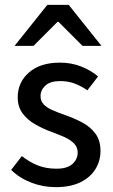

<svg xmlns="http://www.w3.org/2000/svg" viewBox="-20 -759 465 791"><path d="M210 12Q157 12 109 -6.5Q61 -25 26 -59L70 -116Q103 -90 137 -77Q171 -64 213 -64Q257 -64 278.5 -83.5Q300 -103 300 -131Q300 -153 284.5 -168.5Q269 -184 245 -194.5Q221 -205 194 -215Q158 -228 125.5 -246.5Q93 -265 73 -292Q53 -319 53 -358Q53 -420 99.5 -460.5Q146 -501 227 -501Q274 -501 314.5 -485Q355 -469 384 -444L340 -387Q314 -405 287 -415Q260 -425 228 -425Q187 -425 167 -406.5Q147 -388 147 -363Q147 -343 159.5 -329.5Q172 -316 194.5 -306Q217 -296 248 -285Q286 -272 319.5 -254Q353 -236 373.5 -208Q394 -180 394 -137Q394 -96 373 -62Q352 -28 311 -8Q270 12 210 12ZM40 -570 175 -739H263L398 -570H320L221 -669H217L118 -570Z"/></svg>

Font: Source Sans 3 Medium
Style: Regular
Weight: 500
Designer: Paul D. Hunt
Foundry: Adobe
Version: Version 3.052;hotconv 1.1.0;makeotfexe 2.6.0